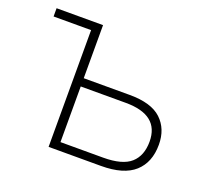

<svg xmlns="http://www.w3.org/2000/svg" viewBox="-97 -648 826 765"><g transform="rotate(20 316.0 -265.0)"><path d="M217 -530V-305H412Q504 -305 546.5 -265Q589 -225 589 -158Q589 -83 543 -41.5Q497 0 401 0H179V-495H20V-530ZM408 -270H217V-34H398Q479 -34 514.5 -65.5Q550 -97 550 -157Q550 -270 408 -270Z"/></g></svg>

Font: Noto Sans ExtraLight
Style: Regular
Weight: 200
Designer: Monotype Design Team
Foundry: Monotype Imaging Inc.
Version: Version 2.007